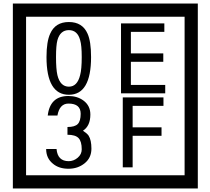

<svg xmlns="http://www.w3.org/2000/svg" viewBox="-20 -980 1195 1090"><path d="M1103 90H53V-960H1103ZM1028 15V-885H128V15ZM497 -656Q497 -442 371 -442Q244 -442 244 -656Q244 -744 265 -789Q294 -855 371 -855Q448 -855 477 -789Q497 -745 497 -656ZM444 -656Q444 -723 435 -752Q420 -809 371 -809Q322 -809 306 -752Q298 -723 298 -656Q298 -587 306 -553Q322 -488 371 -488Q419 -488 435 -554Q444 -587 444 -656ZM918 -450H667V-847H913V-799H723V-677H907V-629H723V-498H918ZM499 -136Q499 -84 460.5 -53Q422 -22 369 -22Q314 -22 280 -51Q242 -82 242 -134H301Q307 -65 370 -65Q398 -65 421 -84.5Q444 -104 444 -132Q444 -177 426 -196Q408 -215 363 -215V-259Q405 -259 421.5 -276Q438 -293 438 -334Q438 -392 369 -392Q318 -392 306 -324H251Q264 -435 368 -435Q419 -435 454 -409Q493 -380 493 -330Q493 -265 451 -238Q475 -222 483 -210Q499 -185 499 -136ZM908 -379H733V-257H897V-209H733V-30H677V-427H908Z"/></svg>

Font: Unicode BMP Fallback SIL
Style: Regular
Weight: 400
Foundry: NRSI, SIL International
Version: Version 5.1 Based on Unicode 5.1